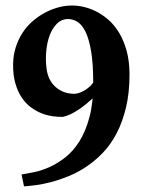

<svg xmlns="http://www.w3.org/2000/svg" viewBox="-20 -657 514 687"><path d="M26.9 -426.8Q27.3 -460 36.4 -488Q45.4 -516.1 60.3 -539.1Q75.2 -562 94.7 -579.3Q114.3 -596.7 136 -608.9Q157.7 -621.1 180.4 -628.2Q203.1 -635.3 224.1 -636.7Q246.6 -638.7 271.5 -634Q296.4 -629.4 320.8 -617.7Q345.2 -606 367.4 -586.7Q389.6 -567.4 406.5 -539.3Q423.3 -511.2 433.3 -474.4Q443.4 -437.5 443.4 -390.6Q443.4 -324.7 430.9 -272.7Q418.5 -220.7 397.5 -180.4Q376.5 -140.1 348.4 -110.8Q320.3 -81.5 289.3 -60.8Q258.3 -40 226.1 -26.9Q193.8 -13.7 164.1 -5.9Q134.3 2 108.6 5.4Q83 8.8 65.9 9.8L57.1 -32.7Q75.7 -35.6 102.1 -41Q128.4 -46.4 157 -59.1Q185.5 -71.8 213.6 -93.8Q241.7 -115.7 264.2 -151.4Q286.6 -187 300.3 -238.5Q314 -290 313.5 -361.8Q313.5 -428.7 306.2 -472.7Q298.8 -516.6 286.4 -542.5Q273.9 -568.4 257.1 -578.9Q240.2 -589.4 220.7 -588.9Q199.2 -587.9 183.6 -572.3Q168 -556.6 158.4 -532.2Q148.9 -507.8 145.8 -477.5Q142.6 -447.3 146 -416.5Q147.5 -398.4 154.1 -381.6Q160.6 -364.7 172.9 -351.6Q185.1 -338.4 203.1 -330.1Q221.2 -321.8 245.1 -321.3Q251 -321.3 260 -323.7Q269 -326.2 279.1 -331.5Q289.1 -336.9 299.3 -345.7Q309.6 -354.5 317.4 -367.7Q316.9 -363.3 316.2 -353.3Q315.4 -343.3 314.9 -333Q314.5 -322.8 314 -314.7Q313.5 -306.6 313 -306.2Q301.3 -295.4 288.1 -284.7Q274.9 -273.9 261 -264.6Q247.1 -255.4 232.9 -248.5Q218.8 -241.7 205.1 -238.8Q188 -238.3 167.7 -241.2Q147.5 -244.1 127.4 -252.2Q107.4 -260.3 89.1 -274.2Q70.8 -288.1 56.9 -309.3Q43 -330.6 34.7 -359.6Q26.4 -388.7 26.9 -426.8Z"/></svg>

Font: Varendra
Style: Regular
Weight: 700
Designer: Jacob Thomas
Foundry: Bangla Type Foundry
Version: Version 1.008